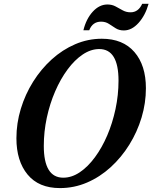

<svg xmlns="http://www.w3.org/2000/svg" viewBox="-20 -975 798 1006"><path d="M294 10.5Q183 10.5 124.5 -60.5Q66 -131.5 66 -250.5Q66 -329 89 -404.8Q112 -480.5 153.5 -546.8Q195 -613 251 -663.8Q307 -714.5 373.8 -743.2Q440.5 -772 513.5 -772Q624 -772 684.2 -702.5Q744.5 -633 744.5 -512.5Q744.5 -435 721.8 -359.2Q699 -283.5 657.5 -216.8Q616 -150 559.8 -98.8Q503.5 -47.5 436 -18.5Q368.5 10.5 294 10.5ZM311.5 -44Q356 -44 398.2 -72.5Q440.5 -101 477.2 -150.8Q514 -200.5 541.8 -265.2Q569.5 -330 585.2 -403.5Q601 -477 601 -552.5Q601 -718 500 -718Q456 -718 413.5 -689.5Q371 -661 334 -611Q297 -561 269 -496.2Q241 -431.5 225.2 -358.2Q209.5 -285 209.5 -210.5Q209.5 -44 311.5 -44ZM629 -815.5Q604 -815.5 586 -827Q568 -838.5 550.5 -850Q533 -861.5 509.5 -861.5Q465 -861.5 447.5 -816.5H417Q431.5 -876 466 -913.8Q500.5 -951.5 543 -951.5Q567 -951.5 585.8 -941.2Q604.5 -931 623 -920.8Q641.5 -910.5 664 -910.5Q705 -910.5 725 -955H758.5Q741.5 -894.5 706 -855Q670.5 -815.5 629 -815.5Z"/></svg>

Font: Libre Caslon Condensed
Style: Italic
Weight: 400
Italic angle: -22.583°
Designer: Pablo Impallari, Rodrigo Fuenzalida, Katja Schimmel, Ertekin Erdin
Foundry: Pablo Impallari, Rodrigo Fuenzalida
Version: Version 2.000;gftools[0.9.33]